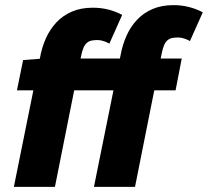

<svg xmlns="http://www.w3.org/2000/svg" viewBox="-20 -728 810 748"><path d="M346 0 422 -376H269L194 0H34L110 -376H46L70 -494L135 -499L136 -504Q143 -543 158.5 -578Q174 -613 199 -640Q224 -667 259.5 -682.5Q295 -698 342 -698Q403 -698 456 -670L406 -558Q398 -563 385 -567.5Q372 -572 360 -572Q347 -572 337 -570Q327 -568 319 -561.5Q311 -555 305.5 -542.5Q300 -530 296 -510L294 -500H447L450 -514Q457 -553 472.5 -588Q488 -623 513 -650Q538 -677 573.5 -692.5Q609 -708 656 -708Q717 -708 770 -680L720 -568Q712 -573 699 -577.5Q686 -582 674 -582Q661 -582 651 -580Q641 -578 633 -571.5Q625 -565 619.5 -552.5Q614 -540 610 -520L606 -500H688L664 -376H581L506 0Z"/></svg>

Font: mr_Source Sans Pro
Style: Italic
Weight: 900
Italic angle: -11°
Designer: Paul D. Hunt
Foundry: Adobe Systems Incorporated
Version: Version 1.076;July 10, 2024;FontCreator 11.5.0.2430 64-bit